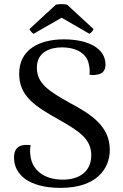

<svg xmlns="http://www.w3.org/2000/svg" viewBox="-20 -898 597 932"><path d="M306 -875C294 -879 263 -879 251 -875L123 -757C125 -751 136 -737 143 -734L279 -812L414 -734C421 -737 433 -751 434 -757ZM274 14C447 14 513 -77 513 -171C513 -284 424 -343 318 -399C216 -456 159 -493 159 -570C159 -645 223 -668 280 -668C355 -668 405 -635 412 -581C415 -567 417 -551 414 -536C425 -533 437 -533 446 -535C481 -538 492 -559 492 -585C492 -663 409 -707 290 -707C173 -707 73 -659 73 -540C73 -431 150 -382 268 -316C369 -259 423 -221 423 -144C423 -65 365 -26 285 -26C188 -26 132 -78 127 -149C125 -166 126 -180 129 -193C67 -202 48 -173 48 -133C48 -53 117 14 274 14Z"/></svg>

Font: Arima Koshi Medium
Style: Regular
Weight: 500
Designer: Joana Correia and Natanael Gama
Foundry: NDISCOVER
Version: Version 1.019;PS 001.019;hotconv 1.0.88;makeotf.lib2.5.64775